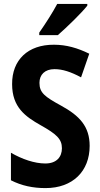

<svg xmlns="http://www.w3.org/2000/svg" viewBox="-20 -953 512 983"><path d="M427 -924V-933H273C249 -888 215 -835 181 -786V-773H276C323 -814 397 -886 427 -924ZM439 -206C439 -305 388 -360 293 -412C209 -458 182 -478 182 -529C182 -570 209 -599 259 -599C300 -599 343 -585 395 -557L437 -678C378 -707 320 -724 257 -724C123 -725 41 -646 42 -522C42 -404 110 -356 188 -312C268 -267 297 -242 297 -194C297 -150 270 -116 212 -116C157 -116 93 -138 36 -171V-30C91 -2 149 10 213 10C353 10 439 -77 439 -206Z"/></svg>

Font: Noto Sans Devanagari Condensed
Style: Bold
Weight: 700
Width: 3
Designer: Jelle Bosma - Monotype Design Team
Foundry: Monotype Imaging Inc.
Version: Version 2.004